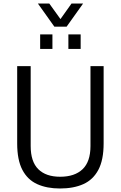

<svg xmlns="http://www.w3.org/2000/svg" viewBox="-20 -1063 689 1095"><path d="M322 12Q247 12 192 -13Q137 -38 107.5 -94.5Q78 -151 78 -245V-686H155V-230Q155 -141 198.5 -98Q242 -55 323 -55Q406 -55 451 -98Q496 -141 496 -230V-686H571V-245Q571 -151 541 -94.5Q511 -38 455.5 -13Q400 12 322 12ZM209 -784V-867H279V-784ZM370 -784V-867H440V-784ZM196 -1043H261L343 -929H307L388 -1043H454L360 -911H290Z"/></svg>

Font: Archivo SemiCondensed Light
Style: Regular
Weight: 300
Width: 4
Designer: Hector Gatti
Foundry: Omnibus-Type
Version: Version 2.001